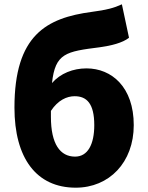

<svg xmlns="http://www.w3.org/2000/svg" viewBox="-20 -856 685 890"><path d="M331 14C486 14 600 -103 600 -276C600 -452 498 -539 381 -539C319 -539 260 -516 221 -471C236 -610 286 -617 443 -637C494 -644 548 -657 578 -681L545 -836C508 -819 475 -810 406 -801C195 -773 47 -693 47 -357C47 -124 148 14 331 14ZM216 -342C249 -392 290 -410 326 -410C382 -410 417 -376 417 -276C417 -187 387 -130 328 -130C259 -130 216 -188 216 -314Z"/></svg>

Font: Noto Sans HK Black
Style: Regular
Weight: 900
Designer: Ryoko NISHIZUKA 西塚涼子 (kana, bopomofo & ideographs); Paul D. Hunt (Latin, Greek & Cyrillic); Sandoll Communications 산돌커뮤니
Foundry: Adobe
Version: Version 2.004;hotconv 1.0.118;makeotfexe 2.5.65603